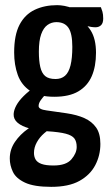

<svg xmlns="http://www.w3.org/2000/svg" viewBox="-20 -530 430 746"><path d="M179 196Q112 196 77 179.5Q42 163 30 137.5Q18 112 18 86Q18 51 38 21.5Q58 -8 89.5 -30Q121 -52 156 -63L188 -36Q170 -28 152 -12.5Q134 3 123 23Q112 43 112 64Q112 79 118.5 90Q125 101 141.5 107Q158 113 188 113Q237 113 257.5 89Q278 65 278 41Q278 20 269 8Q260 -4 235.5 -10.5Q211 -17 164 -20Q125 -23 95 -31Q65 -39 48.5 -53Q32 -67 33 -87Q34 -103 43.5 -120.5Q53 -138 71.5 -156.5Q90 -175 116 -193L171 -175Q167 -173 157 -163Q147 -153 138.5 -141Q130 -129 130 -118Q130 -105 161 -101Q192 -97 238 -90Q279 -84 308 -71Q337 -58 353.5 -34.5Q370 -11 370 29Q370 74 350 112Q330 150 288.5 173Q247 196 179 196ZM191 -154Q131 -154 97 -177Q63 -200 49 -239Q35 -278 35 -326Q35 -394 56 -434Q77 -474 115 -492Q153 -510 202 -510Q215 -510 231 -507Q247 -504 261 -498L279 -458Q312 -444 332.5 -411.5Q353 -379 353 -325Q353 -272 336.5 -234Q320 -196 284.5 -175Q249 -154 191 -154ZM196 -223Q218 -223 232.5 -235.5Q247 -248 254 -276Q261 -304 261 -348Q261 -400 246 -422Q231 -444 199 -444Q180 -444 164.5 -433Q149 -422 140 -397Q131 -372 131 -329Q131 -294 136.5 -270Q142 -246 155.5 -234.5Q169 -223 196 -223ZM351 -424Q336 -424 314 -429.5Q292 -435 270.5 -443Q249 -451 234.5 -456.5Q220 -462 220 -462L216 -502H372Q375 -495 378 -484.5Q381 -474 381 -458Q381 -440 372.5 -432Q364 -424 351 -424Z"/></svg>

Font: Yanone Kaffeesatz ExtraLight Medium
Style: Regular
Weight: 500
Version: Version 2.003